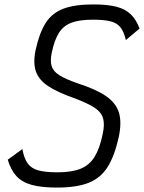

<svg xmlns="http://www.w3.org/2000/svg" viewBox="-20 -834 651 868"><path d="M238 14Q168 14 124 2Q80 -10 54.5 -37.5Q29 -65 15 -112L81 -160Q89 -118 105 -95.5Q121 -73 152.5 -64Q184 -55 240 -55Q304 -55 344 -71Q384 -87 407.5 -125Q431 -163 444 -227Q454 -271 446 -299Q438 -327 407.5 -347Q377 -367 319 -389Q241 -416 198 -444.5Q155 -473 142 -512Q129 -551 141 -608Q158 -686 187 -731Q216 -776 267.5 -795Q319 -814 401 -814Q466 -814 506.5 -803.5Q547 -793 571.5 -769Q596 -745 611 -705L549 -653Q540 -691 524.5 -710.5Q509 -730 480 -737.5Q451 -745 399 -745Q340 -745 303.5 -731.5Q267 -718 246.5 -685.5Q226 -653 214 -596Q206 -559 213.5 -535Q221 -511 249 -493.5Q277 -476 329 -458Q413 -431 458.5 -400Q504 -369 517.5 -325.5Q531 -282 517 -215Q498 -129 466.5 -79Q435 -29 380.5 -7.5Q326 14 238 14Z"/></svg>

Font: Victor Mono
Style: Italic
Weight: 400
Italic angle: -12°
Monospace: yes
Designer: Rune Bjørnerås
Version: Version 1.561;gftools[0.9.30]